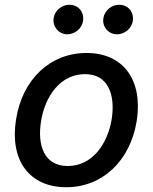

<svg xmlns="http://www.w3.org/2000/svg" viewBox="-20 -775 642 806"><path d="M258.2 11C409.4 11 526.3 -99.1 553.6 -265.6C581.3 -437.9 498.6 -552.6 343 -552.6C191.1 -552.6 74.2 -442.5 47.6 -274.9C19.5 -103.7 101.9 11 258.2 11ZM152.3 -266C169.4 -372.9 234.4 -463.8 337 -463.8C434.3 -463.8 464.8 -377.5 448.9 -274.9C431.1 -168 366.1 -78.1 264.2 -78.1C166.2 -78.1 135.7 -163.7 152.3 -266ZM205.3 -699.6C199.6 -663.4 226.6 -631 262.4 -631C295.8 -631 323.9 -656.6 328.5 -686.1C334.5 -724.8 309.3 -755 270.6 -755C240.4 -755 209.9 -731.5 205.3 -699.6ZM414.1 -699.6C407.7 -662.3 435.4 -631 471.2 -631C504.6 -631 532.7 -656.6 537.3 -686.1C543.3 -724.8 518.1 -755 479.4 -755C449.2 -755 419.4 -731.5 414.1 -699.6Z"/></svg>

Font: Margiela Sans Medium
Style: Italic
Weight: 500
Italic angle: -9.39999°
Designer: Stefan Endress, Andreas Faust
Version: Version 1.100;FEAKit 1.0